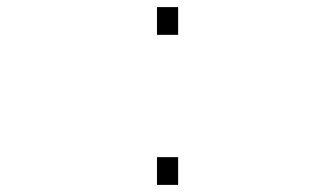

<svg xmlns="http://www.w3.org/2000/svg" viewBox="-20 -520 940 540"><path d="M421.5 -500H481V-422H421.5ZM421.5 -78H481V0H421.5Z"/></svg>

Font: Trispace Expanded Thin
Style: Regular
Weight: 100
Width: 7
Designer: Tyler Finck
Foundry: Etcetera Type Company
Version: Version 1.210; ttfautohint (v1.8.3)